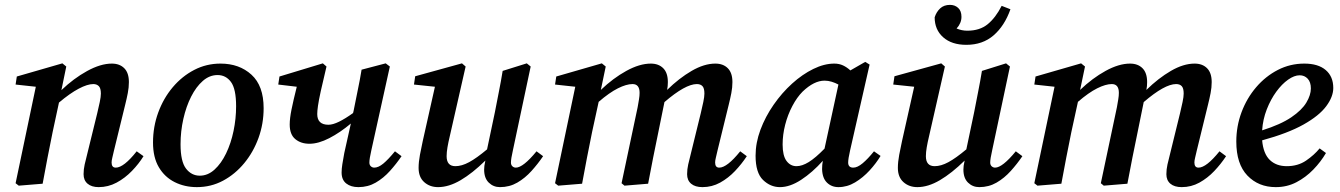

<svg xmlns="http://www.w3.org/2000/svg" viewBox="-20 -754 5500 788"><path d="M57 8 44 -2 127 -398 44 -407 49 -440 236 -494 252 -481 232 -384Q282 -432 337.5 -462.5Q393 -493 439 -493Q471 -493 490 -474Q509 -455 509 -417Q509 -395 504.5 -372Q500 -349 494 -325L448 -137Q444 -119 441 -107Q438 -95 438 -87Q438 -66 455 -66Q488 -66 541 -133L569 -113Q550 -82 521.5 -52.5Q493 -23 458.5 -4.5Q424 14 385 14Q356 14 339.5 0Q323 -14 323 -39Q323 -59 327.5 -79Q332 -99 339 -126L379 -289Q385 -314 389.5 -335.5Q394 -357 394 -370Q394 -392 385.5 -400.5Q377 -409 363 -409Q339 -409 303 -390Q267 -371 222 -333L196 -212Q185 -159 175 -106.5Q165 -54 155 0Z M788 14Q738 14 697 -6.5Q656 -27 632 -67.5Q608 -108 608 -169Q608 -234 629.5 -292.5Q651 -351 689 -396Q727 -441 777 -467Q827 -493 885 -493Q962 -493 1012 -447.5Q1062 -402 1062 -310Q1062 -246 1041 -188Q1020 -130 982.5 -84.5Q945 -39 895.5 -12.5Q846 14 788 14ZM800 -33Q833 -33 860.5 -58Q888 -83 908 -124.5Q928 -166 938.5 -216.5Q949 -267 949 -318Q949 -389 928 -417.5Q907 -446 873 -446Q840 -446 812.5 -422Q785 -398 764.5 -357.5Q744 -317 732.5 -266Q721 -215 721 -162Q721 -91 743.5 -62Q766 -33 800 -33Z M1250 -164Q1215 -164 1192 -183Q1169 -202 1169 -243Q1169 -268 1176.5 -305Q1184 -342 1198 -398L1122 -407L1127 -440L1305 -494L1320 -481Q1305 -419 1296.5 -380Q1288 -341 1285 -319.5Q1282 -298 1282 -286Q1282 -242 1328 -242Q1346 -242 1371.5 -254.5Q1397 -267 1429 -290L1431 -298Q1439 -340 1448 -382.5Q1457 -425 1464 -468L1563 -494L1580 -481L1504 -137Q1496 -102 1496 -87Q1496 -77 1502 -71.5Q1508 -66 1516 -66Q1533 -66 1553 -82.5Q1573 -99 1601 -133L1628 -113Q1607 -82 1580.5 -52.5Q1554 -23 1522 -4.5Q1490 14 1451 14Q1420 14 1401 -1Q1382 -16 1382 -46Q1382 -61 1385 -80Q1388 -99 1393 -126L1420 -247Q1376 -210 1331.5 -187Q1287 -164 1250 -164Z M2032 14Q2005 14 1986 -4.5Q1967 -23 1967 -58Q1967 -65 1968 -73.5Q1969 -82 1972 -95Q1919 -43 1870.5 -14.5Q1822 14 1778 14Q1744 14 1721 -6.5Q1698 -27 1698 -65Q1698 -89 1703.5 -118.5Q1709 -148 1715 -175L1765 -398L1679 -407L1684 -441L1876 -494L1891 -481L1826 -195Q1820 -170 1816.5 -149.5Q1813 -129 1813 -113Q1813 -72 1849 -72Q1875 -72 1905.5 -88.5Q1936 -105 1979 -141L2011 -293Q2019 -335 2027.5 -377.5Q2036 -420 2043 -463L2142 -494L2158 -481L2085 -137Q2077 -102 2077 -87Q2077 -77 2083 -71.5Q2089 -66 2097 -66Q2127 -66 2182 -133L2209 -113Q2188 -82 2161.5 -52.5Q2135 -23 2103 -4.5Q2071 14 2032 14Z M2271 8 2258 -2 2341 -398 2258 -407 2263 -440 2450 -494 2466 -481 2446 -385Q2496 -433 2550.5 -463Q2605 -493 2651 -493Q2683 -493 2702 -474Q2721 -455 2721 -417Q2721 -400 2718 -385Q2767 -433 2818.5 -463Q2870 -493 2916 -493Q2948 -493 2967 -474Q2986 -455 2986 -417Q2986 -395 2981.5 -372Q2977 -349 2971 -325L2925 -137Q2921 -119 2918 -107Q2915 -95 2915 -87Q2915 -66 2932 -66Q2964 -66 3018 -133L3045 -113Q3024 -81 2996.5 -52Q2969 -23 2935.5 -4.5Q2902 14 2863 14Q2833 14 2816.5 0Q2800 -14 2800 -39Q2800 -59 2804.5 -79Q2809 -99 2816 -126L2856 -289Q2862 -314 2866.5 -335.5Q2871 -357 2871 -370Q2871 -392 2863 -400.5Q2855 -409 2840 -409Q2793 -409 2707 -335L2682 -212Q2671 -159 2660.5 -106.5Q2650 -54 2640 0L2543 8L2531 -2L2597 -314Q2600 -331 2602.5 -346Q2605 -361 2605 -373Q2605 -409 2576 -409Q2551 -409 2516 -391.5Q2481 -374 2437 -336L2410 -212Q2399 -159 2389 -106.5Q2379 -54 2369 0Z M3192 -161Q3192 -115 3208 -93.5Q3224 -72 3249 -72Q3272 -72 3299.5 -89Q3327 -106 3364 -144L3421 -407Q3408 -414 3393.5 -418.5Q3379 -423 3364 -423Q3321 -423 3274 -378Q3251 -355 3232 -319Q3213 -283 3202.5 -242Q3192 -201 3192 -161ZM3421 14Q3393 14 3374 -4.5Q3355 -23 3354 -60Q3354 -78 3357 -94Q3314 -46 3268 -16Q3222 14 3181 14Q3142 14 3111.5 -15.5Q3081 -45 3081 -115Q3081 -168 3101 -221.5Q3121 -275 3155 -324Q3189 -373 3231 -411Q3273 -449 3318 -471Q3363 -493 3404 -493Q3424 -493 3440 -485.5Q3456 -478 3470 -465L3531 -500L3549 -489L3469 -137Q3461 -102 3461 -87Q3461 -66 3482 -66Q3499 -66 3520.5 -84Q3542 -102 3567 -133L3594 -114Q3576 -84 3549 -54.5Q3522 -25 3489.5 -5.5Q3457 14 3421 14Z M3999 14Q3972 14 3953 -4.5Q3934 -23 3934 -58Q3934 -65 3935 -73.5Q3936 -82 3939 -95Q3886 -43 3837.5 -14.5Q3789 14 3745 14Q3711 14 3688 -6.5Q3665 -27 3665 -65Q3665 -89 3670.5 -118.5Q3676 -148 3682 -175L3732 -398L3646 -407L3651 -441L3843 -494L3858 -481L3793 -195Q3787 -170 3783.5 -149.5Q3780 -129 3780 -113Q3780 -72 3816 -72Q3842 -72 3872.5 -88.5Q3903 -105 3946 -141L3978 -293Q3986 -335 3994.5 -377.5Q4003 -420 4010 -463L4109 -494L4125 -481L4052 -137Q4044 -102 4044 -87Q4044 -77 4050 -71.5Q4056 -66 4064 -66Q4094 -66 4149 -133L4176 -113Q4155 -82 4128.5 -52.5Q4102 -23 4070 -4.5Q4038 14 3999 14ZM3946 -570Q3886 -570 3851 -601Q3816 -632 3816 -683Q3823 -705 3838.5 -719.5Q3854 -734 3879 -734Q3899 -734 3912.5 -721.5Q3926 -709 3926 -685Q3926 -659 3906 -637Q3927 -628 3950 -628Q4001 -628 4033.5 -654.5Q4066 -681 4091 -730L4127 -716Q4103 -648 4058 -609Q4013 -570 3946 -570Z M4238 8 4225 -2 4308 -398 4225 -407 4230 -440 4417 -494 4433 -481 4413 -385Q4463 -433 4517.5 -463Q4572 -493 4618 -493Q4650 -493 4669 -474Q4688 -455 4688 -417Q4688 -400 4685 -385Q4734 -433 4785.5 -463Q4837 -493 4883 -493Q4915 -493 4934 -474Q4953 -455 4953 -417Q4953 -395 4948.5 -372Q4944 -349 4938 -325L4892 -137Q4888 -119 4885 -107Q4882 -95 4882 -87Q4882 -66 4899 -66Q4931 -66 4985 -133L5012 -113Q4991 -81 4963.5 -52Q4936 -23 4902.5 -4.5Q4869 14 4830 14Q4800 14 4783.5 0Q4767 -14 4767 -39Q4767 -59 4771.5 -79Q4776 -99 4783 -126L4823 -289Q4829 -314 4833.5 -335.5Q4838 -357 4838 -370Q4838 -392 4830 -400.5Q4822 -409 4807 -409Q4760 -409 4674 -335L4649 -212Q4638 -159 4627.5 -106.5Q4617 -54 4607 0L4510 8L4498 -2L4564 -314Q4567 -331 4569.5 -346Q4572 -361 4572 -373Q4572 -409 4543 -409Q4518 -409 4483 -391.5Q4448 -374 4404 -336L4377 -212Q4366 -159 4356 -106.5Q4346 -54 4336 0Z M5314 -445Q5292 -445 5266.5 -427Q5241 -409 5218 -377.5Q5195 -346 5179 -305Q5163 -264 5160 -219Q5236 -243 5279.5 -272.5Q5323 -302 5341.5 -333Q5360 -364 5360 -391Q5360 -417 5347 -431Q5334 -445 5314 -445ZM5216 14Q5145 14 5099.5 -33.5Q5054 -81 5054 -173Q5054 -236 5075.5 -293.5Q5097 -351 5135.5 -396Q5174 -441 5224.5 -467Q5275 -493 5333 -493Q5390 -493 5421 -466.5Q5452 -440 5452 -393Q5452 -357 5423 -318Q5394 -279 5330 -243Q5266 -207 5160 -178Q5165 -123 5191.5 -97.5Q5218 -72 5261 -72Q5307 -72 5340.5 -95Q5374 -118 5396 -145L5422 -126Q5401 -90 5370 -58Q5339 -26 5300.5 -6Q5262 14 5216 14Z"/></svg>

Font: Source Serif 4 Semibold
Style: Italic
Weight: 600
Italic angle: -12°
Designer: Frank Grießhammer
Foundry: Adobe
Version: Version 4.005;hotconv 1.1.0;makeotfexe 2.6.0